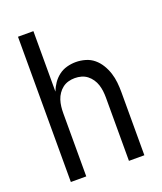

<svg xmlns="http://www.w3.org/2000/svg" viewBox="-136 -824 772 913"><g transform="rotate(-20 250.0 -367.5)"><path d="M64 0V-735H142V-429Q150 -450 163 -469Q176 -488 194.5 -502Q213 -516 235.5 -522Q258 -528 280 -528Q305 -528 329 -521Q353 -514 371.5 -498.5Q390 -483 403 -461.5Q416 -440 423.5 -416.5Q431 -393 433.5 -368.5Q436 -344 436 -320V0H358V-320Q358 -337 356 -353.5Q354 -370 349 -385.5Q344 -401 334.5 -415Q325 -429 312 -439Q299 -449 283 -453.5Q267 -458 250 -458Q233 -458 217 -453.5Q201 -449 188 -439Q175 -429 165.5 -415Q156 -401 151 -385.5Q146 -370 144 -353.5Q142 -337 142 -320V0Z"/></g></svg>

Font: Iosevka Term SS14
Style: Regular
Weight: 400
Monospace: yes
Designer: Belleve Invis
Foundry: Belleve Invis
Version: Version 24.1.1; ttfautohint (v1.8.4)